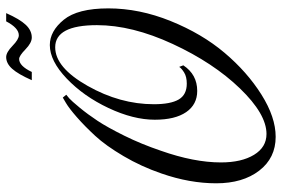

<svg xmlns="http://www.w3.org/2000/svg" viewBox="-162 -716 892 607"><g transform="rotate(-90 283.5 -413.0)"><path d="M507 -552Q507 -684 437 -684Q373 -684 315 -581.5Q257 -479 257 -372Q257 -319 272 -293.5Q287 -268 322 -268Q344 -268 357.5 -276.5Q371 -285 375 -292L380 -279Q351 -235 299 -235Q256 -235 232 -270Q208 -305 208 -369Q208 -437 245 -515.5Q282 -594 338 -647.5Q394 -701 444 -701Q488 -701 524 -657Q560 -613 560 -516Q560 -418 520 -319Q480 -220 419.5 -148.5Q359 -77 287.5 -32Q216 13 154 13Q87 13 47 -39Q7 -91 7 -175Q7 -259 38 -348Q60 -412 93 -468Q126 -524 157 -557.5Q188 -591 216 -615.5Q244 -640 261 -650L278 -660L287 -649Q283 -646 275.5 -639.5Q268 -633 246.5 -607Q225 -581 204.5 -550Q184 -519 157.5 -465.5Q131 -412 110 -350Q73 -245 73 -160Q73 -95 97 -55.5Q121 -16 163 -16Q226 -16 307 -100Q388 -184 447.5 -312.5Q507 -441 507 -552ZM545 -839Q526 -796 508 -777Q490 -758 468 -758Q451 -758 430.5 -778Q410 -798 400 -798Q378 -798 359 -758H333Q352 -801 369 -820Q386 -839 406 -839Q421 -839 441.5 -819Q462 -799 475 -799Q498 -799 519 -839Z"/></g></svg>

Font: Dynalight
Style: Regular
Weight: 400
Designer: Astigmatic (AOETI)
Foundry: Astigmatic (AOETI)
Version: Version 1.000